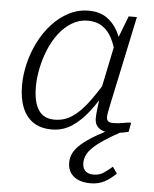

<svg xmlns="http://www.w3.org/2000/svg" viewBox="-55 -593 709 883"><g transform="rotate(5 299.5 -152.0)"><path d="M484 -376 460 -342Q450 -392 432.5 -427.5Q415 -463 387 -482Q359 -501 319 -501Q280 -501 246.5 -481Q213 -461 187 -427.5Q161 -394 143.5 -352Q126 -310 116.5 -264.5Q107 -219 107 -177Q107 -131 117.5 -99Q128 -67 149.5 -50.5Q171 -34 205 -34Q249 -34 285 -57.5Q321 -81 355 -125.5Q389 -170 426 -232L436 -201Q404 -138 367 -90Q330 -42 288.5 -15Q247 12 197 12Q145 12 111 -11Q77 -34 60 -76.5Q43 -119 43 -178Q43 -228 55.5 -280Q68 -332 92 -379.5Q116 -427 150 -464.5Q184 -502 227 -524.5Q270 -547 320 -547Q368 -547 401 -525Q434 -503 454.5 -464.5Q475 -426 484 -376ZM542 -537 470 -197Q462 -160 456.5 -134Q451 -108 448 -92Q445 -76 445 -68Q445 -54 452.5 -48Q460 -42 475 -42Q499 -42 521 -46.5Q543 -51 558 -51L550 -8Q539 -5 525 -2.5Q511 0 496 1.5Q481 3 466 3Q445 3 428.5 -3.5Q412 -10 403 -23.5Q394 -37 394 -58Q394 -72 397.5 -103Q401 -134 406 -169L403 -171L451 -403L456 -412L504 -537ZM506 -32 522 -7Q474 19 441.5 40.5Q409 62 390 80.5Q371 99 363 116.5Q355 134 355 153Q355 176 368 189Q381 202 406 202Q434 202 454.5 187.5Q475 173 492 158L513 188Q489 212 461 227.5Q433 243 396 243Q346 243 318 220Q290 197 290 156Q290 133 300.5 112Q311 91 336 69Q361 47 402.5 23Q444 -1 506 -32Z"/></g></svg>

Font: Roboto Serif 20pt ExtraLight
Style: Italic
Weight: 250
Italic angle: -10°
Version: Version 1.007